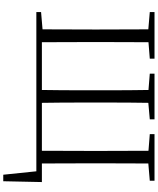

<svg xmlns="http://www.w3.org/2000/svg" viewBox="85 -850 968 1178"><g transform="rotate(90 569.0 -261.0)"><path d="M161 -342V-388L160 -687L54 -696V-725H340V-696L239 -688L238 -388V-342L239 -34H532Q534 -134 534 -342V-388Q534 -590 532 -688L432 -696V-725H712V-696L611 -687Q609 -590 609 -388V-342Q609 -133 611 -34H905L906 -342V-388L905 -688L803 -696V-725H1089V-696L983 -687L982 -388V-342L983 -34H1097L1092 203H1052L1031 0H54V-29L160 -38Z"/></g></svg>

Font: GL-CurulMinamoto Light
Style: Regular
Weight: 300
Designer: Eunice (kana); Ryoko NISHIZUKA 西塚涼子 (ideographs); Frank Grießhammer (Latin, Greek & Cyrillic); Wenlong ZHANG
Foundry: Gutenberg Labo; Adobe
Version: Version 1.002